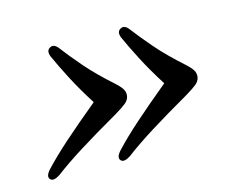

<svg xmlns="http://www.w3.org/2000/svg" viewBox="-61 -491 630 518"><g transform="rotate(-15 254.0 -232.5)"><path d="M477 -222Q474.5 -213 466 -206Q457.5 -199 437 -186.5Q370 -148 324.5 -119.5Q279 -91 246 -66Q227 -53.5 219 -62Q210.5 -71 226 -88Q252.5 -116.5 292.2 -151.8Q332 -187 386.5 -232Q358 -277 338.5 -314.8Q319 -352.5 306 -381.5Q299.5 -398 310 -404.5Q321 -412 332.5 -399Q354 -370.5 383.2 -336.8Q412.5 -303 458 -262.5Q472 -249.5 475.8 -240.5Q479.5 -231.5 477 -222ZM280 -222Q277.5 -213 269 -206Q260.5 -199 240 -186.5Q173 -148 127.5 -119.5Q82 -91 49 -66Q30 -53.5 22 -62Q13.5 -71 29 -88Q55.5 -116.5 95.2 -151.8Q135 -187 189.5 -232Q161 -277 141.5 -314.8Q122 -352.5 109 -381.5Q102.5 -398 113 -404.5Q124 -412 135.5 -399Q157 -370.5 186.2 -336.8Q215.5 -303 261 -262.5Q275 -249.5 278.8 -240.5Q282.5 -231.5 280 -222Z"/></g></svg>

Font: Fraunces 72pt Soft
Style: Italic
Weight: 400
Italic angle: -16°
Version: Version 1.000;[b76b70a41]